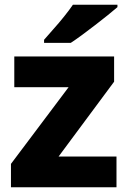

<svg xmlns="http://www.w3.org/2000/svg" viewBox="-20 -786 537 806"><path d="M469 0H26V-98L268 -420H40V-549H459V-443L226 -129H469ZM473 -756Q457 -742 432 -722Q407 -702 378.5 -680Q350 -658 323.5 -638.5Q297 -619 277 -606H165V-619Q181 -638 204 -663.5Q227 -689 249 -716.5Q271 -744 286 -766H473Z"/></svg>

Font: Noto Sans Sinhala UI ExtraBold
Style: Regular
Weight: 800
Designer: Jelle Bosma - Monotype Design Team
Foundry: Monotype Imaging Inc.
Version: Version 2.006; ttfautohint (v1.8.4.7-5d5b)